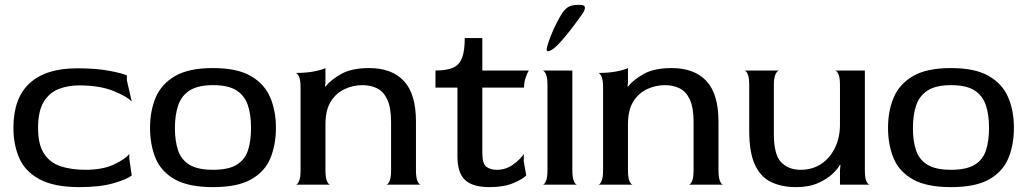

<svg xmlns="http://www.w3.org/2000/svg" viewBox="-20 -757 4211 787"><path d="M306 10Q202 10 142.5 -22Q83 -54 59 -109Q35 -164 35 -233Q35 -355 101.5 -416Q168 -477 296 -477Q374 -477 427 -467Q480 -457 500 -448V-428L520 -341Q500 -362 444 -384.5Q388 -407 303 -407Q260 -407 221.5 -392.5Q183 -378 159.5 -340Q136 -302 136 -232Q136 -164 161 -126.5Q186 -89 230 -75Q274 -61 330 -61Q401 -61 447.5 -83Q494 -105 510 -126V-106L520 -38Q501 -22 445.5 -6Q390 10 306 10Z M853 10Q753 10 696.5 -22Q640 -54 617.5 -109Q595 -164 595 -233Q595 -303 618.5 -358Q642 -413 698 -445.5Q754 -478 853 -478Q952 -478 1008 -445.5Q1064 -413 1087.5 -358Q1111 -303 1111 -233Q1111 -164 1088.5 -109Q1066 -54 1010 -22Q954 10 853 10ZM853 -61Q915 -61 949 -81Q983 -101 996 -139.5Q1009 -178 1009 -233Q1009 -288 995.5 -327Q982 -366 948.5 -387Q915 -408 853 -408Q792 -408 758 -386.5Q724 -365 710.5 -325.5Q697 -286 697 -232Q697 -179 710 -140.5Q723 -102 757 -81.5Q791 -61 853 -61Z M1192 0Q1199 0 1205.5 -14Q1212 -28 1212 -60V-398Q1212 -430 1205.5 -443.5Q1199 -457 1192 -458Q1236 -458 1268.5 -464.5Q1301 -471 1314 -478V-417L1312 -404L1314 -402Q1336 -430 1379 -454Q1422 -478 1493 -478Q1586 -478 1635.5 -425Q1685 -372 1685 -259V-60Q1685 -28 1691.5 -14Q1698 0 1705 0H1563Q1570 0 1576.5 -14Q1583 -28 1583 -60V-256Q1583 -315 1568 -348Q1553 -381 1526.5 -394.5Q1500 -408 1465 -408Q1428 -408 1393 -392Q1358 -376 1336 -341Q1314 -306 1314 -247V-60Q1314 -28 1320.5 -14Q1327 0 1334 0Z M1986 10Q1917 10 1886 -19.5Q1855 -49 1855 -116V-398H1765V-468Q1811 -468 1837 -479.5Q1863 -491 1874 -520Q1885 -549 1885 -601H1957V-468H2148Q2141 -458 2134.5 -438.5Q2128 -419 2128 -398H1957V-131Q1957 -85 1974 -73Q1991 -61 2017 -61Q2054 -61 2084 -83Q2114 -105 2127 -126V-95L2137 -38Q2122 -22 2083 -6Q2044 10 1986 10Z M2204 0Q2211 0 2217.5 -14Q2224 -28 2224 -60V-408Q2224 -440 2217.5 -453.5Q2211 -467 2204 -468H2326V-60Q2326 -28 2332.5 -14Q2339 0 2346 0ZM2225 -547Q2218 -547 2222.5 -565Q2227 -583 2237.5 -609.5Q2248 -636 2261 -661.5Q2274 -687 2283 -701Q2296 -721 2310.5 -729Q2325 -737 2348 -737H2359Q2393 -737 2365 -697Q2343 -666 2316 -631Q2289 -596 2264.5 -571.5Q2240 -547 2225 -547Z M2432 0Q2439 0 2445.5 -14Q2452 -28 2452 -60V-398Q2452 -430 2445.5 -443.5Q2439 -457 2432 -458Q2476 -458 2508.5 -464.5Q2541 -471 2554 -478V-417L2552 -404L2554 -402Q2576 -430 2619 -454Q2662 -478 2733 -478Q2826 -478 2875.5 -425Q2925 -372 2925 -259V-60Q2925 -28 2931.5 -14Q2938 0 2945 0H2803Q2810 0 2816.5 -14Q2823 -28 2823 -60V-256Q2823 -315 2808 -348Q2793 -381 2766.5 -394.5Q2740 -408 2705 -408Q2668 -408 2633 -392Q2598 -376 2576 -341Q2554 -306 2554 -247V-60Q2554 -28 2560.5 -14Q2567 0 2574 0Z M3243 10Q3185 10 3141.5 -10.5Q3098 -31 3074.5 -81.5Q3051 -132 3051 -222V-408Q3051 -440 3044.5 -454Q3038 -468 3031 -468H3174Q3167 -468 3159.5 -454Q3152 -440 3152 -408V-208Q3152 -123 3182 -92Q3212 -61 3261 -61Q3310 -61 3346 -85Q3382 -109 3402.5 -151Q3423 -193 3423 -246V-408Q3423 -440 3416.5 -453.5Q3410 -467 3403 -468H3525V-60Q3525 -28 3531.5 -14Q3538 0 3545 0H3423V-60L3425 -80L3423 -82Q3415 -66 3392.5 -44.5Q3370 -23 3333 -6.5Q3296 10 3243 10Z M3878 10Q3778 10 3721.5 -22Q3665 -54 3642.5 -109Q3620 -164 3620 -233Q3620 -303 3643.5 -358Q3667 -413 3723 -445.5Q3779 -478 3878 -478Q3977 -478 4033 -445.5Q4089 -413 4112.5 -358Q4136 -303 4136 -233Q4136 -164 4113.5 -109Q4091 -54 4035 -22Q3979 10 3878 10ZM3878 -61Q3940 -61 3974 -81Q4008 -101 4021 -139.5Q4034 -178 4034 -233Q4034 -288 4020.5 -327Q4007 -366 3973.5 -387Q3940 -408 3878 -408Q3817 -408 3783 -386.5Q3749 -365 3735.5 -325.5Q3722 -286 3722 -232Q3722 -179 3735 -140.5Q3748 -102 3782 -81.5Q3816 -61 3878 -61Z"/></svg>

Font: Red Rose
Style: Regular
Weight: 400
Designer: Jaikishan Patel
Version: Version 2.000; ttfautohint (v1.8.3)